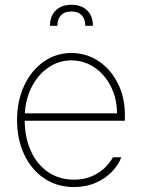

<svg xmlns="http://www.w3.org/2000/svg" viewBox="-20 -755 581 786"><path d="M49.8 -263.7Q49.8 -341.3 78.9 -404.1Q107.9 -466.8 158.7 -502.4Q209.5 -538.1 272.5 -538.1Q332.5 -538.1 382.6 -505.4Q432.6 -472.7 461.9 -414.8Q491.2 -356.9 491.2 -285.2V-260.7H81.1Q81.5 -192.9 106 -137.9Q130.4 -83 176 -51.3Q221.7 -19.5 283.2 -19.5Q325.7 -19.5 358.2 -34.4Q390.6 -49.3 411.1 -70.1Q431.6 -90.8 442.4 -111.3H476.6Q465.3 -80.6 439 -52.7Q412.6 -24.9 372.6 -7.1Q332.5 10.7 283.2 10.7Q213.9 10.7 160.9 -24.9Q107.9 -60.5 78.9 -123Q49.8 -185.5 49.8 -263.7ZM459 -291Q459 -350.6 434.1 -400.4Q409.2 -450.2 366.5 -479Q323.7 -507.8 272.5 -507.8Q221.7 -507.8 179.4 -479.5Q137.2 -451.2 111.1 -401.6Q85 -352.1 81.5 -291ZM272.5 -735.4Q313.5 -735.4 336.9 -712.2Q360.4 -689 360.4 -649.4H329.1Q329.1 -676.8 314.5 -692.4Q299.8 -708 272.5 -708Q244.1 -708 229.5 -692.4Q214.8 -676.8 214.8 -649.4H184.6Q184.6 -689 208 -712.2Q231.4 -735.4 272.5 -735.4Z"/></svg>

Font: Pretendard Std Thin
Style: Regular
Weight: 100
Designer: Base glyphs from Inter by Rasmus Andersson; Hangeul glyphs from Noto Sans CJK(Source Han Sans) by Jang Soo-young and Kan
Foundry: Kil Hyung-jin
Version: Version 1.309